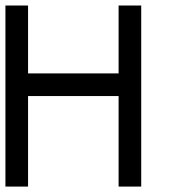

<svg xmlns="http://www.w3.org/2000/svg" viewBox="-20 -687 623 707"><path d="M0 0V-666.7H83.3V-416.7H416.7V-666.7H500V0H416.7V-333.3H83.3V0Z"/></svg>

Font: Galmuri11 Regular
Style: Regular
Weight: 400
Designer: Minseo Lee (Quiple)
Version: Version 2.356;hotconv 1.1.0;makeotfexe 2.6.0 DEVELOPMENT